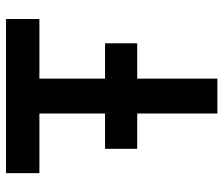

<svg xmlns="http://www.w3.org/2000/svg" viewBox="-72 -668 740 636"><g transform="rotate(-90 298.0 -350.0)"><path d="M123 -265.5V-372H472.5V-265.5ZM240 0V-589.5H42.5V-700H553V-589.5H355.5V0Z"/></g></svg>

Font: Overpass SemiBold
Style: Regular
Weight: 600
Designer: Delve Withrington, Dave Bailey, Thomas Jockin
Foundry: Delve Fonts LLC
Version: Version 4.000